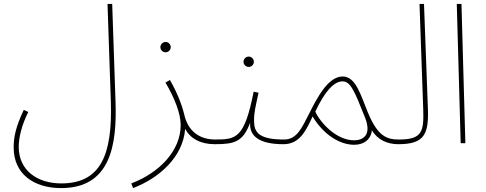

<svg xmlns="http://www.w3.org/2000/svg" viewBox="-20 -734 2490 984"><path d="M50 22C50 158 154 230 293 230C547 230 580 9 572 -215L555 -714H531L548 -215C557 57 498 206 294 206C171 206 76 139 76 19C76 -32 93 -97 125 -160L102 -171C59 -81 50 -28 50 22Z M829 -466C843 -466 855 -478 855 -492C855 -507 843 -519 829 -519C814 -519 802 -507 802 -492C802 -478 814 -466 829 -466ZM662 230C793 180 918 73 929 -74C954 -25 1007 5 1080 5C1088 5 1094 -2 1094 -8C1094 -14 1091 -19 1083 -19C993 -19 942 -71 925 -144C912 -199 887 -261 851 -324L828 -311C874 -233 906 -153 906 -93C906 39 796 152 653 206Z M1255 -391C1269 -391 1281 -403 1281 -417C1281 -432 1269 -444 1255 -444C1240 -444 1228 -432 1228 -417C1228 -403 1240 -391 1255 -391ZM1080 5C1181 5 1225 -6 1262 -105C1257 -35 1311 5 1432 5C1440 5 1446 -2 1446 -8C1446 -14 1443 -19 1435 -19C1299 -19 1282 -61 1282 -117C1282 -161 1290 -187 1305 -259L1280 -264C1233 -26 1191 -19 1084 -19Z M1432 5C1512 5 1545 -56 1582 -137C1642 -38 1726 8 1795 8C1842 8 1880 -16 1886 -66C1915 -18 1964 5 2021 5C2034 5 2035 -2 2035 -8C2035 -18 2028 -19 2024 -19C1965 -19 1917 -33 1866 -156C1827 -251 1803 -342 1736 -342C1661 -342 1605 -232 1565 -153C1525 -74 1500 -19 1436 -19ZM1596 -162C1642 -261 1690 -317 1735 -317C1776 -317 1795 -272 1851 -131C1883 -50 1850 -15 1794 -15C1702 -15 1619 -109 1596 -162Z M2021 5C2153 5 2178 -44 2173 -177L2153 -714H2130L2149 -175C2153 -60 2144 -19 2025 -19Z M2341 0H2365L2345 -714H2321Z"/></svg>

Font: Noto Sans Arabic UI Th
Style: Regular
Weight: 100
Designer: Monotype Design Team, Nadine Chahine and Nizar Qandah
Foundry: Monotype Imaging Inc.
Version: Version 2.010